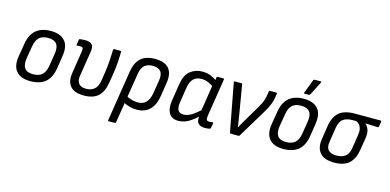

<svg xmlns="http://www.w3.org/2000/svg" viewBox="-79 -1164 3684 1815"><g transform="rotate(15 1763.5 -256.5)"><path d="M223 11Q129 11 85.5 -39.5Q42 -90 57 -185L79 -318Q109 -498 291 -498Q382 -498 427 -449.5Q472 -401 458 -304L438 -173Q423 -79 370 -34Q317 11 223 11ZM231 -59Q289 -59 320 -87.5Q351 -116 361 -179L380 -297Q391 -365 366 -396.5Q341 -428 283 -428Q225 -428 195 -399.5Q165 -371 155 -309L135 -189Q125 -125 148 -92Q171 -59 231 -59Z M747 11Q653 11 613.5 -36Q574 -83 588 -170L621 -381Q626 -412 620 -421Q614 -430 596 -430Q590 -430 581.5 -429.5Q573 -429 565 -428Q556 -427 558 -436L565 -484Q566 -489 568 -491Q570 -493 574 -494Q587 -496 601.5 -497Q616 -498 629 -498Q671 -498 691.5 -478Q712 -458 704 -406L665 -162Q657 -110 679 -83Q701 -56 751 -56Q800 -56 831.5 -82.5Q863 -109 872 -166L884 -243Q895 -314 898.5 -374.5Q902 -435 903 -478Q903 -487 912 -487H972Q981 -487 981 -478Q981 -438 977.5 -381.5Q974 -325 964 -260L950 -175Q936 -80 887.5 -34.5Q839 11 747 11Z M1038 185Q1029 185 1031 176L1109 -321Q1123 -409 1171.5 -453.5Q1220 -498 1313 -498Q1405 -498 1446.5 -450Q1488 -402 1473 -307L1453 -177Q1439 -84 1391 -36.5Q1343 11 1263 11Q1229 11 1191.5 0.5Q1154 -10 1129 -26L1137 -92Q1163 -76 1195.5 -67Q1228 -58 1256 -58Q1309 -58 1338.5 -90Q1368 -122 1378 -186L1398 -308Q1408 -373 1383.5 -401Q1359 -429 1307 -429Q1256 -429 1226.5 -404Q1197 -379 1187 -318L1108 176Q1106 185 1098 185Z M1671 11Q1606 11 1579.5 -35.5Q1553 -82 1566 -164L1592 -329Q1606 -418 1655.5 -458Q1705 -498 1775 -498Q1820 -498 1856.5 -483Q1893 -468 1916 -448L1909 -382Q1880 -403 1848.5 -416Q1817 -429 1785 -429Q1735 -429 1705.5 -401Q1676 -373 1666 -311L1643 -163Q1635 -111 1649.5 -85Q1664 -59 1704 -59Q1739 -59 1777 -81Q1815 -103 1874 -156L1865 -89Q1828 -55 1796 -32.5Q1764 -10 1733.5 0.5Q1703 11 1671 11ZM1933 11Q1887 11 1866.5 -11Q1846 -33 1853 -83L1856 -103V-128L1899 -403L1907 -431L1915 -478Q1917 -487 1924 -487H1980Q1990 -487 1988 -478L1930 -112Q1925 -78 1931.5 -67.5Q1938 -57 1955 -57Q1965 -57 1974 -58Q1983 -59 1990 -60Q1999 -61 1997 -52L1988 -4Q1987 5 1978 6Q1968 8 1958 9.5Q1948 11 1933 11Z M2182 0Q2175 0 2173 -9L2085 -477Q2084 -487 2093 -487H2157Q2166 -487 2166 -480L2215 -188Q2220 -160 2224 -132Q2228 -104 2232 -75H2233Q2249 -104 2265.5 -133Q2282 -162 2299 -190L2367 -304Q2381 -328 2391.5 -348.5Q2402 -369 2409 -390Q2416 -411 2420 -436L2427 -478Q2429 -487 2436 -487H2498Q2508 -487 2506 -478L2500 -439Q2496 -411 2486.5 -384.5Q2477 -358 2463 -330.5Q2449 -303 2429 -271L2270 -7Q2266 0 2260 0Z M2699 11Q2605 11 2561.5 -39.5Q2518 -90 2533 -185L2555 -318Q2585 -498 2767 -498Q2858 -498 2903 -449.5Q2948 -401 2934 -304L2914 -173Q2899 -79 2846 -34Q2793 11 2699 11ZM2707 -59Q2765 -59 2796 -87.5Q2827 -116 2837 -179L2856 -297Q2867 -365 2842 -396.5Q2817 -428 2759 -428Q2701 -428 2671 -399.5Q2641 -371 2631 -309L2611 -189Q2601 -125 2624 -92Q2647 -59 2707 -59ZM2758 -546Q2754 -546 2753 -549.5Q2752 -553 2754 -557L2805 -689Q2807 -694 2811 -696Q2815 -698 2820 -698H2876Q2881 -698 2882.5 -694.5Q2884 -691 2881 -686L2814 -555Q2810 -546 2799 -546Z M3196 11Q3099 11 3057 -38Q3015 -87 3028 -172L3049 -308Q3063 -399 3114.5 -443Q3166 -487 3266 -487H3519Q3529 -487 3527 -478L3519 -428Q3517 -419 3509 -419L3388 -424V-423Q3410 -402 3421.5 -370.5Q3433 -339 3424 -283L3405 -167Q3392 -82 3343 -35.5Q3294 11 3196 11ZM3201 -59Q3255 -59 3287 -84Q3319 -109 3328 -165L3348 -294Q3355 -334 3349 -359.5Q3343 -385 3329.5 -400Q3316 -415 3298 -422H3259Q3206 -422 3172 -398.5Q3138 -375 3127 -311L3105 -167Q3096 -110 3122 -84.5Q3148 -59 3201 -59Z"/></g></svg>

Font: Sofia Sans Semi Condensed
Style: Italic
Weight: 400
Italic angle: -9°
Designer: Botio Nikoltchev, Ani Petrova
Foundry: lettersoup
Version: Version 4.101